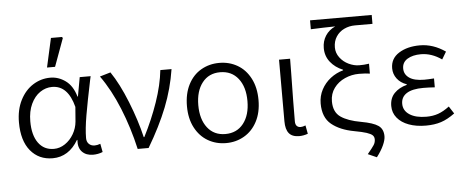

<svg xmlns="http://www.w3.org/2000/svg" viewBox="-60 -974 3221 1331"><g transform="rotate(-5 1550.0 -308.5)"><path d="M61 -255Q61 -343 94.5 -409Q128 -475 183.5 -510Q239 -545 304 -545Q361 -545 410 -509.5Q459 -474 481 -398H484L508 -531H584L578 -504Q548 -360 531.5 -264.5Q515 -169 515 -106Q515 -80 530.5 -65Q546 -50 570 -50Q588 -50 610 -58L621 0Q589 13 554 13Q506 13 478 -15.5Q450 -44 454 -99H451Q419 -44 374 -15.5Q329 13 273 13Q177 13 119 -57Q61 -127 61 -255ZM452 -227 460 -328Q421 -480 311 -480Q266 -480 227 -453.5Q188 -427 164 -376Q140 -325 140 -255Q140 -159 179 -105Q218 -51 287 -51Q328 -51 364.5 -75.5Q401 -100 424.5 -140.5Q448 -181 452 -227ZM333 -819H410L415 -811L344 -617H288Z M648 -523 723 -545Q781 -460 833.5 -328.5Q886 -197 914 -78H918Q977 -193 1017.5 -310.5Q1058 -428 1069 -531H1147Q1126 -396 1076 -269.5Q1026 -143 941 0H865Q831 -150 775.5 -286.5Q720 -423 648 -523Z M1231 -265Q1231 -352 1263.5 -415.5Q1296 -479 1353 -512Q1410 -545 1480 -545Q1550 -545 1606.5 -512Q1663 -479 1696 -415.5Q1729 -352 1729 -265Q1729 -179 1696 -116Q1663 -53 1606 -20Q1549 13 1480 13Q1410 13 1353.5 -20Q1297 -53 1264 -116Q1231 -179 1231 -265ZM1652 -265Q1652 -363 1606 -421.5Q1560 -480 1480 -480Q1401 -480 1355.5 -421.5Q1310 -363 1310 -265Q1310 -167 1355.5 -108.5Q1401 -50 1480 -50Q1560 -50 1606 -108.5Q1652 -167 1652 -265Z M1895 -102V-531H1972L1971 -432Q1967 -212 1967 -96Q1967 -74 1977 -63.5Q1987 -53 2004 -53Q2018 -53 2038 -61L2049 -2Q2018 9 1989 9Q1940 9 1917.5 -18.5Q1895 -46 1895 -102Z M2508 77Q2508 59 2496.5 48Q2485 37 2456 27.5Q2427 18 2372 8Q2273 -10 2214.5 -58Q2156 -106 2156 -203Q2156 -255 2179.5 -299.5Q2203 -344 2243 -375Q2283 -406 2331 -419V-423Q2277 -445 2244 -486.5Q2211 -528 2211 -584Q2211 -632 2235 -669.5Q2259 -707 2303 -727Q2225 -726 2133 -722V-784H2562V-722H2440Q2400 -722 2365 -705.5Q2330 -689 2309 -657Q2288 -625 2288 -582Q2288 -543 2312 -511Q2336 -479 2373 -461.5Q2410 -444 2446 -444Q2464 -444 2479 -445Q2494 -446 2514 -449V-380Q2485 -385 2438 -385Q2387 -385 2340 -364Q2293 -343 2264 -303.5Q2235 -264 2235 -211Q2235 -136 2284 -102Q2333 -68 2424 -52Q2508 -37 2542.5 -13Q2577 11 2577 61Q2577 87 2560.5 123.5Q2544 160 2512 202L2451 175Q2486 133 2497 115.5Q2508 98 2508 77Z M2642 -143Q2642 -198 2675 -232Q2708 -266 2762 -280V-284Q2719 -299 2695 -331Q2671 -363 2671 -403Q2671 -471 2729.5 -508Q2788 -545 2876 -545Q2968 -545 3053 -486L3022 -434Q2952 -483 2878 -483Q2820 -483 2783.5 -460.5Q2747 -438 2747 -395Q2747 -354 2782 -329.5Q2817 -305 2886 -305Q2914 -305 2954 -308V-246Q2911 -249 2874 -249Q2797 -249 2758 -224Q2719 -199 2719 -152Q2719 -104 2762 -76Q2805 -48 2879 -48Q2924 -48 2961 -61Q2998 -74 3039 -105L3072 -54Q3022 -17 2976 -2Q2930 13 2870 13Q2803 13 2751.5 -6Q2700 -25 2671 -60.5Q2642 -96 2642 -143Z"/></g></svg>

Font: Nebula Sans Book
Style: Regular
Weight: 400
Designer: Paul D. Hunt for Adobe (as Source Sans)
Foundry: Nebula Entertainment & Broadcasting LLC
Version: Version 1.010